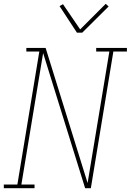

<svg xmlns="http://www.w3.org/2000/svg" viewBox="-38 -986 685 1006"><path d="M-18 0V-19H53L168 -716H100V-735H201L421 -27L535 -716H466V-735H627V-716H556L438 0H408L188 -708L74 -19H143V0ZM365 -815 274 -954 292 -964 382 -832 516 -966 531 -952 393 -815Z"/></svg>

Font: Iosevka Etoile Thin
Style: Italic
Weight: 100
Italic angle: -9°
Designer: Belleve Invis
Foundry: Belleve Invis
Version: Version 22.1.2; ttfautohint (v1.8.4)